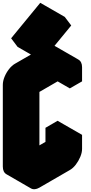

<svg xmlns="http://www.w3.org/2000/svg" viewBox="-63 -1293 646 1364"><path d="M217 -740 433 -865Q467 -885 493.5 -870Q520 -855 520 -815V-715L433 -665V-765L217 -640V-60L433 -185V-285L520 -335V-235Q520 -209 507.5 -179Q495 -149 475.5 -123.5Q456 -98 433 -85L217 40Q182 60 156 45Q130 30 130 -10V-590Q130 -617 142 -646.5Q154 -676 174 -701.5Q194 -727 217 -740ZM190 -921 397 -1173 443 -1112 236 -860ZM520 -335 433 -285 260 -385 346 -435ZM433 -285V-185L260 -285V-385ZM433 -185 217 -60 43 -160 260 -285ZM433 -765V-665L260 -765V-865ZM494 -870Q467 -885 433 -865L217 -740Q194 -727 174 -701.5Q154 -676 142 -646.5Q130 -617 130 -590V-10Q130 30 156 45L-17 -55Q-43 -70 -43 -110V-690Q-43 -717 -31 -746.5Q-19 -776 0.7 -801.5Q20.4 -827 43 -840L260 -965Q294.4 -985 320 -970ZM397 -1173 190 -921 16 -1021 223 -1273ZM190 -921 236 -860 62 -960 16 -1021Z"/></svg>

Font: Nabla Normal
Style: Regular
Weight: 400
Designer: Arthur Reinders Folmer
Version: Version 1.000